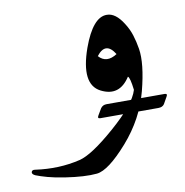

<svg xmlns="http://www.w3.org/2000/svg" viewBox="-147 -351 611 633"><g transform="rotate(-10 158.5 -34.5)"><path d="M169 -194Q204 -291 251 -290Q280 -290 305 -250Q318 -230 325 -208Q332 -186 336 -161Q344 -111 321 -22Q298 67 233 141Q167 216 128 220Q88 224 22 214Q-11 209 -34.5 202.5Q-58 196 -73 190Q-84 185 -83 178Q-81 170 -70 172Q8 183 79 166Q100 161 130.5 141Q161 121 201 86Q241 51 265 22Q289 -7 296 -31Q291 -73 284 -77Q246 -18 187 -48Q128 -78 169 -194ZM260 -157Q231 -204 198 -161Q223 -133 260 -157ZM365 42H171Q160 42 166 32L179 10Q186 0 199 0H393Q404 0 398 10L385 33Q379 42 365 42Z"/></g></svg>

Font: Amiri
Style: Regular
Weight: 400
Designer: Khaled Hosny
Version: Version 0.114